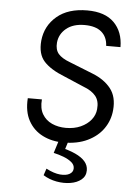

<svg xmlns="http://www.w3.org/2000/svg" viewBox="-58 -684 659 935"><g transform="rotate(5 272.0 -216.5)"><path d="M270 11Q213.5 11 168.5 -11.8Q123.5 -34.5 99 -79Q74.5 -123.5 79 -189H148Q144 -145 160.8 -116.8Q177.5 -88.5 208 -74.8Q238.5 -61 276 -61Q317 -61 348.5 -75.2Q380 -89.5 398.8 -113Q417.5 -136.5 420 -165Q424 -205 404.5 -229.2Q385 -253.5 343 -269L247 -310Q179.5 -336.5 146.8 -372.2Q114 -408 120 -474Q127.5 -547 182.5 -593.5Q237.5 -640 331 -640Q417.5 -640 462 -595.5Q506.5 -551 507 -476H437Q435 -519.5 406.5 -543.8Q378 -568 324 -568Q268 -568 234.5 -540.5Q201 -513 197 -471Q194 -436.5 211.2 -416.2Q228.5 -396 269 -381L382 -336Q440.5 -313 472.2 -272.8Q504 -232.5 498 -167Q493.5 -117 465.5 -76.8Q437.5 -36.5 388 -12.8Q338.5 11 270 11ZM188.5 178 199.5 145Q238 165 267.8 167.5Q297.5 170 314.5 160Q331.5 150 331.5 132.5Q332 115 316.2 102Q300.5 89 276.8 80Q253 71 228 65.5L257.5 -28L302.5 -24L275 63.5L255 35Q300.5 45 332 59.5Q363.5 74 379.8 93Q396 112 396 136Q396 164.5 375 181.8Q354 199 321.5 204.2Q289 209.5 253.5 203Q218 196.5 188.5 178Z"/></g></svg>

Font: Karla
Style: Italic
Weight: 400
Italic angle: -8°
Designer: Jonathan Pinhorn
Version: Version 2.004;gftools[0.9.33]